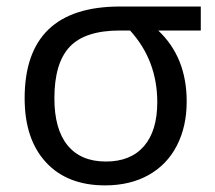

<svg xmlns="http://www.w3.org/2000/svg" viewBox="-20 -556 657 586"><path d="M549.8 -246.1Q549.8 -169.9 519.8 -111.6Q489.7 -53.2 433.3 -21.7Q377 9.8 300.8 9.8Q185.1 9.8 120.1 -60.8Q55.2 -131.3 55.2 -255.9Q55.2 -536.1 346.2 -536.1H592.8V-462.9H462.9Q549.8 -381.3 549.8 -246.1ZM146 -255.9Q146 -161.6 186.3 -112.3Q226.6 -63 303.2 -63Q378.9 -63 419.4 -109.9Q460 -156.7 460 -244.1Q460 -371.6 377 -462.9H346.2Q239.7 -462.9 192.9 -413.3Q146 -363.8 146 -255.9Z"/></svg>

Font: NotoPenekeko
Style: Regular
Weight: 400
Designer: Monotype Design team
Foundry: Monotype Imaging Inc.
Version: Version 1.04